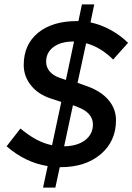

<svg xmlns="http://www.w3.org/2000/svg" viewBox="-20 -779 603 874"><path d="M176 75 197 -23Q146 -31 99.5 -53.5Q53 -76 10 -113L73 -194Q110 -163 145.5 -144Q181 -125 217 -118L259 -315L210 -331Q153 -350 120.5 -391Q88 -432 88 -483Q88 -576 153 -629.5Q218 -683 330 -683H337L353 -759H409L392 -677Q439 -667 483 -643Q527 -619 563 -584L495 -508Q467 -536 435.5 -555Q404 -574 372 -582L333 -402L378 -386Q441 -363 474.5 -323Q508 -283 508 -232Q508 -136 438.5 -77Q369 -18 256 -18H252L232 75ZM251 -425 280 -415 317 -590H314Q257 -590 223.5 -565Q190 -540 190 -498Q190 -473 206 -454Q222 -435 251 -425ZM333 -292 312 -300 272 -113Q332 -114 367.5 -141Q403 -168 403 -213Q403 -239 385.5 -259Q368 -279 333 -292Z"/></svg>

Font: Red Hat Text Medium
Style: Italic
Weight: 500
Italic angle: -12°
Designer: Pentagram / MCKL
Foundry: Pentagram / MCKL
Version: Version 1.003; Red Hat Text Medium Italic